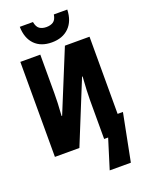

<svg xmlns="http://www.w3.org/2000/svg" viewBox="-208 -1041 1015 1356"><g transform="rotate(-20 300.0 -363.0)"><path d="M298 -767Q216 -767 169.5 -814.5Q123 -862 121 -948H220Q227 -909 247.5 -895.5Q268 -882 298 -882Q330 -882 350.5 -896Q371 -910 377 -948H478Q475 -862 427 -814.5Q379 -767 298 -767ZM40 0V-714H190V-424Q190 -392 188.5 -350.5Q187 -309 183 -255H187L375 -714H560V-134H600L530 222H371L440 0H410V-294Q410 -325 412 -368.5Q414 -412 418 -467H414L224 0Z"/></g></svg>

Font: Noto Sans Mono Black
Style: Regular
Weight: 900
Designer: Monotype Design Team
Foundry: Monotype Imaging Inc.
Version: Version 2.014